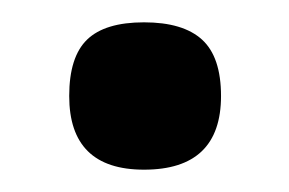

<svg xmlns="http://www.w3.org/2000/svg" viewBox="-20 -147 259 172"><path d="M109 5Q42 5 42 -61Q42 -96 58 -111.5Q74 -127 109 -127Q144 -127 161 -111.5Q178 -96 178 -61Q178 5 109 5Z"/></svg>

Font: Encode Sans Compressed
Style: SemiBold
Weight: 600
Designer: Pablo Impallari, Andres Torresi
Foundry: Pablo Impallari, Andres Torresi
Version: Version 1.000; ttfautohint (v1.00) -l 8 -r 50 -G 200 -x 14 -